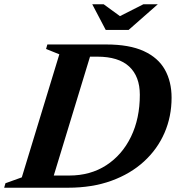

<svg xmlns="http://www.w3.org/2000/svg" viewBox="-48 -878 823 898"><path d="M229.5 -624 167.5 -649 173.5 -670H449Q557 -670 624.5 -639Q692 -608 723.2 -552Q754.5 -496 754.5 -421Q754.5 -333 721.5 -256.8Q688.5 -180.5 625.5 -122.8Q562.5 -65 473 -32.5Q383.5 0 270.5 0H-28.5L-22.5 -21L54 -48.5ZM275.5 -57Q375 -57 449.2 -105.2Q523.5 -153.5 564.8 -238.8Q606 -324 606 -434.5Q606 -520.5 556.2 -566.8Q506.5 -613 407 -613H373L203.5 -57ZM690 -858 553.5 -738H446.5L383.5 -858H437L513 -802.5L622.5 -858Z"/></svg>

Font: Newsreader Text
Style: Bold Italic
Weight: 700
Italic angle: -17°
Designer: Hugues Gentile
Foundry: Production Type
Version: Version 1.001